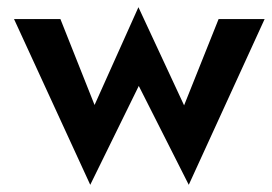

<svg xmlns="http://www.w3.org/2000/svg" viewBox="-20 -499 756 534"><path d="M19 -446 231 15 366 -260 505 15 716 -446H588L492 -206L365 -479L243 -207L148 -446Z"/></svg>

Font: SpinnyJost
Style: Regular
Weight: 600
Version: Version 3.710